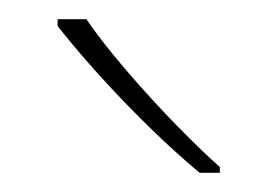

<svg xmlns="http://www.w3.org/2000/svg" viewBox="-20 -786 289 200"><path d="M70 -766H40V-759C75 -714 135 -650 188 -606H209V-612C164 -652 99 -723 70 -766Z"/></svg>

Font: Noto Sans Malayalam Thin
Style: Regular
Weight: 100
Designer: Jelle Bosma - Monotype Design Team
Foundry: Monotype Imaging Inc.
Version: Version 2.104